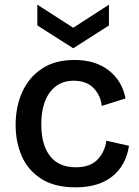

<svg xmlns="http://www.w3.org/2000/svg" viewBox="-20 -790 596 823"><path d="M304 13Q214 13 157 -23.5Q100 -60 73.5 -120.5Q47 -181 47 -254Q47 -333 75.5 -396Q104 -459 160 -496Q216 -533 299 -533Q389 -533 446.5 -488Q504 -443 518 -368L416 -336Q412 -380 381.5 -412Q351 -444 295 -444Q231 -444 194 -394.5Q157 -345 157 -257Q157 -169 194.5 -121Q232 -73 305 -73Q366 -73 397.5 -105.5Q429 -138 436 -187L533 -165Q520 -81 461.5 -34Q403 13 304 13ZM140 -770 294 -671 447 -770V-681L294 -583L140 -681Z"/></svg>

Font: Bricolage Grotesque 10pt Medium
Style: Regular
Weight: 500
Designer: Mathieu Triay
Foundry: Atelier Triay
Version: Version 1.000; ttfautohint (v1.8.4.7-5d5b);gftools[0.9.32]